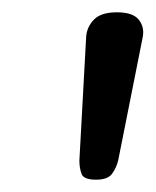

<svg xmlns="http://www.w3.org/2000/svg" viewBox="-20 -940 253 312"><path d="M136 -648Q116 -648 112.5 -657.5Q109 -667 109 -679L120 -880Q121 -896 132.5 -908Q144 -920 170 -920Q196 -920 205.5 -908Q215 -896 212 -880L172 -679Q169 -667 162 -657.5Q155 -648 136 -648Z"/></svg>

Font: Playwrite GB J
Style: Italic
Weight: 400
Italic angle: -7.01216°
Designer: Veronika Burian, José Scaglione
Foundry: TypeTogether
Version: Version 1.002